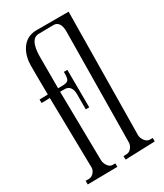

<svg xmlns="http://www.w3.org/2000/svg" viewBox="-173 -770 694 814"><g transform="rotate(-30 174.5 -363.5)"><path d="M220 -684C248 -684 254 -656 254 -634L248 -93C248 -77 234 -55 216 -55L199 -54L200 -37L345 -42V-59H331C312 -58 297 -84 297 -100L304 -701H146C77 -701 51 -636 51 -583C51 -563 51 -513 52 -441L11 -440V-423C26 -423 40 -423 52 -424L58 -81C59 -65 43 -44 25 -44H8V-26L154 -28V-45H140C121 -45 108 -71 108 -87L103 -425H126C150 -425 160 -404 160 -382V-306H177L176 -490H159C160 -441 151 -442 104 -442H103V-594C103 -623 106 -683 147 -683Z"/></g></svg>

Font: Bigelow Rules
Style: Regular
Weight: 400
Designer: Astigmatic (AOETI)
Foundry: Astigmatic (AOETI)
Version: Version 1.000